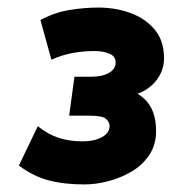

<svg xmlns="http://www.w3.org/2000/svg" viewBox="-20 -831 454 508"><path d="M204 -343Q149 -343 108 -354Q67 -365 30 -393L80 -497Q108 -475 136 -466Q164 -457 198 -457Q229 -457 249.5 -468Q270 -479 270 -498Q270 -507 261 -516Q252 -525 216 -525H163L177 -628H223Q250 -628 268 -638Q286 -648 286 -666Q286 -682 269.5 -689Q253 -696 230 -696Q202 -696 173.5 -691Q145 -686 116 -673L87 -778Q124 -798 163.5 -804.5Q203 -811 240 -811Q286 -811 325.5 -796.5Q365 -782 389.5 -752.5Q414 -723 414 -677Q414 -645 394.5 -619.5Q375 -594 344 -583Q370 -567 381.5 -542.5Q393 -518 393 -484Q393 -448 375 -421Q357 -394 328 -377Q299 -360 266 -351.5Q233 -343 204 -343Z"/></svg>

Font: Finlandica
Style: Italic
Weight: 400
Italic angle: -8°
Designer: Niklas Ekholm, Juho Hiilivirta, Jaakko Suomalainen
Foundry: Helsinki Type Studio
Version: Version 1.064